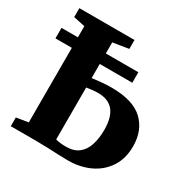

<svg xmlns="http://www.w3.org/2000/svg" viewBox="-169 -891 1022 1045"><g transform="rotate(30 342.0 -368.5)"><path d="M394.5 6Q364.5 6 331.8 4.5Q299 3 263.8 1.5Q228.5 0 189 0H32.5V-55L107 -67V-671.5L34.5 -687V-743H381V-687L282.5 -671V-447Q304 -450 338.2 -453.2Q372.5 -456.5 402 -456.5Q538.5 -456.5 601.2 -397Q664 -337.5 664 -237.5Q664 -160 628 -105.5Q592 -51 531 -22.5Q470 6 394.5 6ZM347.5 -53.5Q397 -53.5 426.5 -76.5Q456 -99.5 469.8 -141Q483.5 -182.5 483.5 -237Q483.5 -315.5 451.5 -355Q419.5 -394.5 353.5 -394.5Q338.5 -394.5 316.8 -392.2Q295 -390 282.5 -387.5V-61Q296 -57.5 311.8 -55.5Q327.5 -53.5 347.5 -53.5ZM487 -601.5V-535.5H4V-601.5Z"/></g></svg>

Font: Merriweather 48pt Black
Style: Regular
Weight: 900
Version: Version 2.100